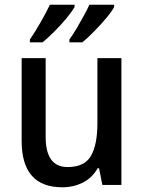

<svg xmlns="http://www.w3.org/2000/svg" viewBox="-20 -837 611 816"><path d="M496 -590V-51H415L401 -122H395Q372 -81 332 -61Q292 -41 245 -41Q72 -41 72 -238V-590H174V-256Q174 -127 267 -127Q339 -127 366.5 -174.5Q394 -222 394 -314V-590ZM465 -807Q455 -788 431 -759.5Q407 -731 379.5 -703Q352 -675 330 -657H275V-669Q290 -690 306 -717Q322 -744 336.5 -770.5Q351 -797 360 -817H465ZM297 -807Q286 -788 263 -760Q240 -732 212 -704Q184 -676 161 -657H107V-669Q129 -701 153.5 -744Q178 -787 192 -817H297Z"/></svg>

Font: Noto Sans Tamil UI SemiCondensed Medium
Style: Regular
Weight: 500
Width: 4
Designer: Jelle Bosma - Monotype Design Team
Foundry: Monotype Imaging Inc.
Version: Version 2.004; ttfautohint (v1.8.4.7-5d5b)